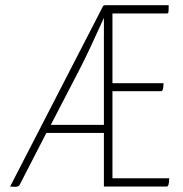

<svg xmlns="http://www.w3.org/2000/svg" viewBox="-20 -720 706 741"><path d="M414 -32H633Q633 0 623 0H381V-207H159L56 -7Q52 1 38 1Q28 1 19 0L376 -693Q378 -700 387 -700H402H631Q631 -678 630 -673Q629 -668 624 -668H414V-399H611Q611 -368 602 -368H414ZM176 -238H381V-651Q323 -522 288 -454Z"/></svg>

Font: Yanone Kaffeesatz Thin
Style: Regular
Weight: 250
Designer: Yanone (Cyrillic: Daniel Pouzeot)
Foundry: Yanone
Version: Version 1.003;PS 001.003;hotconv 1.0.88;makeotf.lib2.5.64775